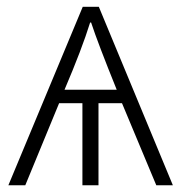

<svg xmlns="http://www.w3.org/2000/svg" viewBox="-20 -551 539 571"><path d="M171.9 -284.2H327.1Q270.5 -424.3 251 -483.9H248Q223.6 -405.3 171.9 -284.2ZM272.9 -244.1V0H225.1V-244.1H155.8L55.2 0H4.9L226.1 -530.8H273.9L494.1 0H444.8L342.8 -244.1Z"/></svg>

Font: OpenSans-Light
Style: Regular
Weight: 300
Foundry: Ascender Corporation
Version: Version 1.10